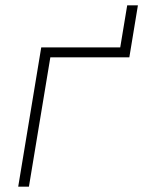

<svg xmlns="http://www.w3.org/2000/svg" viewBox="-20 -697 540 717"><path d="M48 0 134 -520H429L455 -677H495L463 -483H168L88 0Z"/></svg>

Font: Iosevka Term Curly XLt Obl
Style: Regular
Weight: 200
Italic angle: -9°
Designer: Belleve Invis
Foundry: Belleve Invis
Version: Version 32.3.0